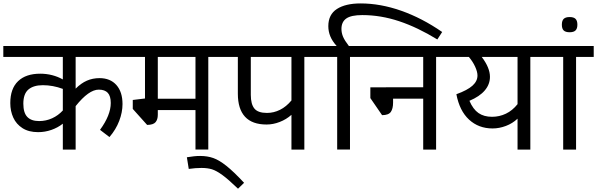

<svg xmlns="http://www.w3.org/2000/svg" viewBox="-27 -890 3552 1142"><path d="M422.9 -551.3V-362.8Q455.1 -395 489.7 -410.2Q524.4 -425.3 564.9 -425.3Q628.9 -425.3 665.3 -384.3Q701.7 -343.3 701.7 -271Q701.7 -222.2 682.1 -170.9Q662.6 -119.6 624 -74.7L567.9 -117.7Q631.8 -205.1 631.8 -277.3Q631.8 -318.8 614 -337.9Q596.2 -356.9 560.5 -356.9Q501 -356.9 422.9 -258.8V0H346.7V-154.3Q316.4 -130.4 278.3 -117.2Q240.2 -104 199.7 -104Q144 -104 106.9 -127.7Q69.8 -151.4 52 -190.4Q34.2 -229.5 34.2 -276.9Q34.2 -362.8 80.6 -407.2Q127 -451.7 212.4 -451.7Q249 -451.7 283.2 -442.9Q317.4 -434.1 346.7 -417.5V-551.3H-7.3V-616.2H742.2V-551.3ZM346.7 -232.9V-361.3Q287.6 -383.3 228 -383.3Q172.4 -383.3 142.1 -357.7Q111.8 -332 111.8 -273.4Q111.8 -219.2 135.3 -194.6Q158.7 -169.9 205.6 -169.9Q246.6 -169.9 283 -186.5Q319.3 -203.1 346.7 -232.9Z M1316.9 -551.3H1211.9V-0.5H1135.7V-235.4H911.6V-207Q911.6 -179.2 898.2 -163.3Q884.8 -147.5 848.1 -147L762.7 -242.2V-295.4L835.4 -304.2V-551.3H727.5V-616.2H1316.9ZM1135.7 -551.3H911.6V-302.7H1135.7Z M1424.8 197.3 1388.7 232.4Q1331.5 177.2 1295.7 151.1Q1259.8 125 1233.4 116.9Q1207 108.9 1171.4 108.9Q1136.2 108.9 1095.7 114.7L1084.5 45.4Q1109.4 41.5 1126.5 39.6Q1143.6 37.6 1163.6 37.6Q1206.5 37.6 1241.7 50Q1276.9 62.5 1319.8 96.7Q1362.8 130.9 1424.8 197.3Z M1888.2 -551.3H1783.2V0H1706.5V-207Q1675.8 -179.7 1636.7 -164.6Q1597.7 -149.4 1558.6 -149.4Q1473.1 -149.4 1430.4 -195.6Q1387.7 -241.7 1387.7 -333V-551.3H1302.2V-616.2H1888.2ZM1706.5 -551.3H1464.8V-325.7Q1464.8 -270.5 1486.1 -244.4Q1507.3 -218.3 1561 -218.3Q1601.1 -218.3 1638.4 -236.8Q1675.8 -255.4 1706.5 -292.5Z M2003.9 -717.8Q2003.9 -694.3 2013.4 -671.6Q2022.9 -648.9 2048.3 -616.2H2162.1V-551.3H2054.7V-0.5H1978.5V-551.3H1873.5V-616.2H1975.6Q1949.2 -645.5 1937.5 -674.3Q1925.8 -703.1 1925.8 -734.4Q1925.8 -803.7 1977.1 -836.7Q2028.3 -869.6 2117.7 -869.6Q2235.4 -869.6 2359.1 -826.2Q2482.9 -782.7 2603 -699.7L2574.2 -655.3Q2457 -727.1 2347.4 -763.7Q2237.8 -800.3 2127.9 -800.3Q2061.5 -800.3 2032.7 -780Q2003.9 -759.8 2003.9 -717.8Z M2671.9 -551.3H2566.9V0H2490.2V-303.2H2311V-279.8Q2311 -243.7 2297.6 -224.4Q2284.2 -205.1 2245.6 -205.1L2175.8 -306.6V-370.6L2490.2 -371.1V-551.3H2145V-616.2H2671.9Z M3232.4 -551.3H3127.4V0H3051.3V-184.1Q3021.5 -155.8 2981.9 -140.9Q2942.4 -126 2902.8 -126Q2819.8 -126 2762.9 -178.5Q2706.1 -231 2687.5 -329.6Q2753.4 -353.5 2783.2 -380.4Q2813 -407.2 2813 -440.9Q2813 -462.9 2799.1 -493.4Q2785.2 -523.9 2761.7 -551.3H2657.2V-616.2H3232.4ZM3051.3 -551.3H2838.4Q2887.2 -486.8 2887.2 -433.1Q2887.2 -388.2 2856.4 -352.1Q2825.7 -315.9 2765.1 -290.5Q2786.6 -240.2 2818.8 -217.8Q2851.1 -195.3 2899.4 -195.3Q2943.4 -195.3 2982.2 -213.9Q3021 -232.4 3051.3 -270.5Z M3504.4 -551.3H3399.4V0H3322.8V-551.3H3217.8V-616.2H3504.4Z M3407.2 -743.2Q3407.2 -719.7 3396.2 -709Q3385.3 -698.2 3361.3 -698.2Q3336.9 -698.2 3325.9 -708.7Q3314.9 -719.2 3314.9 -743.2Q3314.9 -767.1 3325.9 -777.8Q3336.9 -788.6 3361.3 -788.6Q3385.3 -788.6 3396.2 -777.8Q3407.2 -767.1 3407.2 -743.2Z"/></svg>

Font: Varta
Style: Regular
Weight: 400
Designer: Joana Correia, Viktoriya Grabowska, Eben Sorkin
Foundry: Sorkin Type
Version: Version 1.003; ttfautohint (v1.3) -l 8 -r 24 -G 200 -x 12 -H